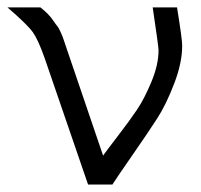

<svg xmlns="http://www.w3.org/2000/svg" viewBox="-20 -492 536 512"><path d="M0 -472.2H87.9Q99.1 -463.4 107.7 -454.6Q116.2 -445.8 122.6 -436.3Q128.9 -426.8 133.1 -421.9Q137.2 -417 141.6 -406.5Q146 -396 147 -394Q147.9 -392.1 151.9 -379.9L155.8 -368.2L254.9 -77.1Q261.7 -86.9 293.9 -128.9Q326.2 -170.9 345.7 -200Q365.2 -229 384 -274.4Q402.8 -319.8 402.8 -357.9Q402.8 -367.7 387.2 -472.2H452.1Q466.3 -384.3 465.8 -370.1Q465.8 -324.2 444.3 -268.6Q422.9 -212.9 399.4 -176.5Q376 -140.1 335 -81.1Q293.9 -22 279.8 0H214.8L99.1 -336.9Q82 -385.7 67.6 -406Q53.2 -426.3 0 -472.2Z"/></svg>

Font: CMU Bright
Style: Roman
Weight: 500
Version: Version 0.7.0